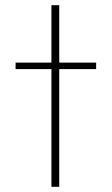

<svg xmlns="http://www.w3.org/2000/svg" viewBox="-20 -719 430 739"><path d="M208 -453V0H178V-453H40V-478H178V-699H208V-478H350V-453Z"/></svg>

Font: Turret Road ExtraLight
Style: Regular
Weight: 275
Designer: Noponies
Foundry: Noponies
Version: Version 1.001; ttfautohint (v1.8)